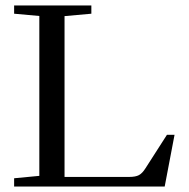

<svg xmlns="http://www.w3.org/2000/svg" viewBox="-20 -683 692 703"><path d="M31.7 0V-30.3L124 -39.1V-624.5L31.7 -632.8V-663.1H314.5V-632.8L216.3 -624V-35.2H453.1Q476.1 -35.2 488.5 -41.7Q501 -48.3 512.7 -66.9L591.3 -189.5H619.1L583 0Z"/></svg>

Font: Elstob 10pt
Style: Regular
Weight: 400
Designer: Peter S. Baker
Version: Version 1.015